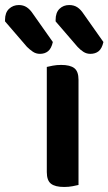

<svg xmlns="http://www.w3.org/2000/svg" viewBox="-118 -736 431 763"><path d="M194 -1Q186 1 170.5 4Q155 7 137 7Q101 7 84.5 -6Q68 -19 68 -52V-470Q76 -472 91.5 -475Q107 -478 125 -478Q161 -478 177.5 -465Q194 -452 194 -419ZM-98 -651V-657Q-98 -686 -82 -701Q-66 -716 -43 -716Q-25 -716 -11.5 -707Q2 -698 13 -681L92 -569Q86 -543 73 -532.5Q60 -522 41 -522Q25 -522 12.5 -530.5Q0 -539 -11 -550ZM103 -651V-657Q103 -686 118.5 -701Q134 -716 157 -716Q176 -716 189.5 -707Q203 -698 214 -681L293 -569Q287 -543 274 -532.5Q261 -522 241 -522Q226 -522 213.5 -530Q201 -538 190 -550Z"/></svg>

Font: Baloo 2 Latin SemiBold
Style: Regular
Weight: 400
Designer: Sarang Kulkarni and Ek Type
Foundry: Ek Type
Version: Version 1.001